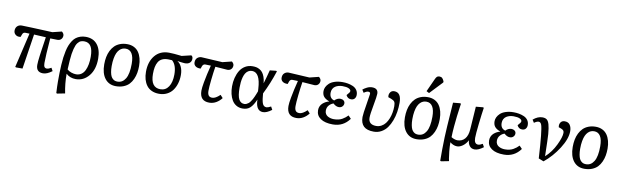

<svg xmlns="http://www.w3.org/2000/svg" viewBox="-55 -1467 7653 2368"><g transform="rotate(10 3771.5 -283.5)"><path d="M285.2 -438 217.8 0H137.2L126 -4.9L228 -439Q193.4 -440.9 179.2 -440.9Q162.6 -440.9 153.8 -435.1Q145 -429.2 139.2 -414.1L127 -380.9Q90.3 -373.5 65.2 -392.8Q40 -412.1 40 -443.8Q40 -479 61 -500Q82 -521 117.2 -521Q138.7 -521 234.9 -517.3Q331.1 -513.7 416.5 -509.8L502 -505.9L617.2 -534.2Q644 -512.7 644 -487.8Q644 -460.4 626.7 -442.1Q609.4 -423.8 579.1 -423.8L490.2 -425.8Q472.2 -203.6 472.2 -115.2Q472.2 -81.1 481.9 -66.4Q491.7 -51.8 512.2 -51.8Q534.2 -51.8 567.9 -71.8L588.9 -33.2Q525.9 14.2 476.1 14.2Q389.2 14.2 389.2 -77.1Q389.2 -95.2 391.8 -124.5Q394.5 -153.8 399.9 -194.8Q405.3 -235.8 410.2 -268.6Q415 -301.3 422.9 -353.3Q430.7 -405.3 434.1 -430.2Z M885.7 14.2Q814.5 14.2 765.6 -30.8H764.6Q764.6 92.3 788.6 210.9L691.4 230L680.7 225.1Q675.8 136.2 675.8 82Q675.8 21 676.8 -25.9Q677.7 -72.8 680.9 -126.7Q684.1 -180.7 689.5 -221.4Q694.8 -262.2 704.1 -304.9Q713.4 -347.7 726.1 -378.4Q738.8 -409.2 757.1 -437.5Q775.4 -465.8 798.6 -483.2Q821.8 -500.5 852.3 -510.7Q882.8 -521 919.4 -521Q1013.7 -521 1064.7 -457.5Q1115.7 -394 1115.7 -280.8Q1115.7 -146 1049.8 -65.9Q983.9 14.2 885.7 14.2ZM911.6 -462.9Q900.4 -462.9 891.8 -461.9Q883.3 -460.9 871.3 -457Q859.4 -453.1 850.1 -446Q840.8 -439 830.1 -425.5Q819.3 -412.1 811.3 -393.3Q803.2 -374.5 795.7 -346.2Q788.1 -317.9 782.7 -282.2Q772.9 -212.4 767.6 -85.9Q789.1 -65.9 820.6 -55.4Q852.1 -44.9 879.4 -44.9Q917 -44.9 945.1 -64.2Q973.1 -83.5 989.5 -117.7Q1005.9 -151.9 1013.7 -194.6Q1021.5 -237.3 1021.5 -288.1Q1021.5 -462.9 911.6 -462.9Z M1201.2 -227.1Q1201.2 -275.9 1209.5 -318.8Q1217.8 -361.8 1236.3 -399.2Q1254.9 -436.5 1282.2 -463.4Q1309.6 -490.2 1349.4 -505.6Q1389.2 -521 1438.5 -521Q1486.3 -521 1523.2 -502.7Q1560.1 -484.4 1582.8 -451.4Q1605.5 -418.5 1616.9 -375.2Q1628.4 -332 1628.4 -279.8Q1628.4 -234.9 1621.3 -194.3Q1614.3 -153.8 1596.9 -115Q1579.6 -76.2 1553 -48.1Q1526.4 -20 1484.1 -2.9Q1441.9 14.2 1388.2 14.2Q1300.3 14.2 1250.7 -50Q1201.2 -114.3 1201.2 -227.1ZM1399.4 -44.9Q1461.4 -44.9 1497.8 -104.7Q1534.2 -164.6 1534.2 -291Q1534.2 -377 1507.3 -419.9Q1480.5 -462.9 1430.2 -462.9Q1408.7 -462.9 1389.6 -455.8Q1370.6 -448.7 1353 -431.2Q1335.4 -413.6 1323 -386.5Q1310.5 -359.4 1303 -317.1Q1295.4 -274.9 1295.4 -221.2Q1295.4 -178.2 1301.5 -146Q1307.6 -113.8 1317.1 -95Q1326.7 -76.2 1340.8 -64.5Q1355 -52.7 1368.9 -48.8Q1382.8 -44.9 1399.4 -44.9Z M2239.3 -522Q2260.3 -512.7 2260.3 -481.9Q2260.3 -450.7 2239.3 -431.4Q2218.3 -412.1 2179.2 -412.1Q2171.4 -412.1 2147.9 -414.8Q2124.5 -417.5 2105 -419.9L2085.4 -422.9V-420.9Q2115.2 -404.8 2135.3 -361.8Q2155.3 -318.8 2155.3 -259.8Q2155.3 -203.1 2140.6 -154.1Q2126 -105 2098.4 -67.1Q2070.8 -29.3 2027.3 -7.6Q1983.9 14.2 1930.2 14.2Q1877 14.2 1836.7 -4.4Q1796.4 -22.9 1772.2 -56.2Q1748 -89.4 1736.1 -131.8Q1724.1 -174.3 1724.1 -226.1Q1724.1 -350.6 1787.8 -428.7Q1851.6 -506.8 1963.4 -506.8Q1989.3 -506.8 2029.1 -503.7Q2068.8 -500.5 2096.2 -497.1L2123 -494.1ZM2075.2 -252.9Q2075.2 -371.6 2016.1 -421.9Q1977.5 -423.8 1966.3 -423.8Q1922.9 -423.8 1892.3 -408.9Q1861.8 -394 1845 -365.5Q1828.1 -336.9 1820.8 -300.3Q1813.5 -263.7 1813.5 -214.8Q1813.5 -43.9 1936 -43.9Q2001.5 -43.9 2038.3 -100.1Q2075.2 -156.2 2075.2 -252.9Z M2523.9 -128.9Q2523.9 -90.8 2537.6 -71.3Q2551.3 -51.8 2584 -51.8Q2625 -51.8 2680.2 -105L2712.4 -69.8Q2684.1 -32.2 2644.3 -9Q2604.5 14.2 2558.1 14.2Q2438 14.2 2438 -115.2Q2438 -150.9 2450.4 -219.7Q2462.9 -288.6 2471.9 -326.4Q2481 -364.3 2499 -439Q2449.2 -440.9 2430.2 -440.9Q2402.3 -440.9 2392.1 -412.1L2381.3 -380.9Q2339.4 -379.4 2316.7 -397Q2293.9 -414.6 2293.9 -443.8Q2293.9 -481.9 2316.4 -501.5Q2338.9 -521 2368.2 -521L2631.3 -505.9L2746.1 -534.2Q2772.9 -512.7 2772.9 -487.8Q2772.9 -460.4 2755.6 -442.1Q2738.3 -423.8 2708 -423.8Q2706.1 -423.8 2556.2 -435.1Q2543.9 -359.4 2533.9 -266.1Q2523.9 -172.9 2523.9 -128.9Z M2976.1 14.2Q2931.2 14.2 2896.7 -6.1Q2862.3 -26.4 2841.8 -61.3Q2821.3 -96.2 2811 -139.6Q2800.8 -183.1 2800.8 -232.9Q2800.8 -289.6 2813.7 -340.3Q2826.7 -391.1 2851.3 -431.9Q2876 -472.7 2916.7 -496.8Q2957.5 -521 3008.8 -521Q3033.2 -521 3053.7 -517.1Q3074.2 -513.2 3095.9 -501.2Q3117.7 -489.3 3133.5 -469.7Q3149.4 -450.2 3161.4 -417.2Q3173.3 -384.3 3177.7 -339.8H3178.7Q3200.7 -411.6 3225.1 -507.8L3302.7 -516.1L3314 -511.2Q3262.7 -353 3192.9 -213.9L3195.8 -182.1Q3202.1 -107.9 3217.5 -79.8Q3232.9 -51.8 3264.2 -51.8Q3271.5 -51.8 3288.1 -57.6Q3304.7 -63.5 3318.8 -71.8L3339.8 -33.2Q3277.8 14.2 3230 14.2Q3205.6 14.2 3187.3 3.2Q3168.9 -7.8 3158.4 -27.6Q3147.9 -47.4 3143.1 -71.5Q3138.2 -95.7 3137.7 -125H3136.7Q3107.4 -55.7 3071.5 -20.8Q3035.6 14.2 2976.1 14.2ZM2986.8 -44.9Q3001.5 -44.9 3015.4 -51.5Q3029.3 -58.1 3040 -66.9Q3050.8 -75.7 3062.5 -92.8Q3074.2 -109.9 3081.5 -122.6Q3088.9 -135.3 3098.9 -158.2Q3108.9 -181.2 3113.5 -192.9Q3118.2 -204.6 3127 -228L3125 -261.2Q3113.8 -462.9 3011.7 -462.9Q2984.9 -462.9 2964.1 -449.5Q2943.4 -436 2930.4 -414.3Q2917.5 -392.6 2909.4 -362.1Q2901.4 -331.5 2898.2 -300.5Q2895 -269.5 2895 -233.9Q2895 -131.3 2918.2 -88.1Q2941.4 -44.9 2986.8 -44.9Z M3614.3 -128.9Q3614.3 -90.8 3627.9 -71.3Q3641.6 -51.8 3674.3 -51.8Q3715.3 -51.8 3770.5 -105L3802.7 -69.8Q3774.4 -32.2 3734.6 -9Q3694.8 14.2 3648.4 14.2Q3528.3 14.2 3528.3 -115.2Q3528.3 -150.9 3540.8 -219.7Q3553.2 -288.6 3562.3 -326.4Q3571.3 -364.3 3589.4 -439Q3539.6 -440.9 3520.5 -440.9Q3492.7 -440.9 3482.4 -412.1L3471.7 -380.9Q3429.7 -379.4 3407 -397Q3384.3 -414.6 3384.3 -443.8Q3384.3 -481.9 3406.7 -501.5Q3429.2 -521 3458.5 -521L3721.7 -505.9L3836.4 -534.2Q3863.3 -512.7 3863.3 -487.8Q3863.3 -460.4 3845.9 -442.1Q3828.6 -423.8 3798.3 -423.8Q3796.4 -423.8 3646.5 -435.1Q3634.3 -359.4 3624.3 -266.1Q3614.3 -172.9 3614.3 -128.9Z M4105.5 14.2Q4005.9 14.2 3951.2 -23.7Q3896.5 -61.5 3896.5 -127.9Q3896.5 -154.8 3906.7 -177.2Q3917 -199.7 3934.3 -215.1Q3951.7 -230.5 3970.9 -240.7Q3990.2 -251 4012.7 -256.8V-258.8Q3967.3 -274.9 3944.6 -301Q3921.9 -327.1 3921.9 -372.1Q3921.9 -397 3933.8 -422.1Q3945.8 -447.3 3970 -470Q3994.1 -492.7 4037.1 -506.8Q4080.1 -521 4135.7 -521Q4169.9 -521 4201.7 -515.4Q4233.4 -509.8 4264.6 -496.6Q4295.9 -483.4 4314.7 -457.3Q4333.5 -431.2 4333.5 -395Q4333.5 -367.2 4317.9 -348.6Q4302.2 -330.1 4273.4 -330.1Q4230.5 -330.1 4210.4 -372.1Q4232.4 -396.5 4240 -407.7Q4247.6 -418.9 4247.6 -428.2Q4247.6 -446.8 4220.7 -459.5Q4193.8 -472.2 4143.6 -472.2Q4117.7 -472.2 4095 -466.1Q4072.3 -460 4053.2 -447.8Q4034.2 -435.5 4022.9 -414.6Q4011.7 -393.6 4011.7 -366.2Q4011.7 -296.9 4071.8 -279.8Q4088.9 -298.3 4108.2 -306.2Q4127.4 -314 4141.6 -314Q4168.9 -314 4185.3 -300.5Q4201.7 -287.1 4201.7 -266.1Q4201.7 -243.2 4185.1 -226.1Q4168.5 -209 4141.6 -209Q4104 -209 4070.8 -242.2Q4038.1 -231.9 4014.9 -205.3Q3991.7 -178.7 3991.7 -139.2Q3991.7 -115.2 4002.7 -97.4Q4013.7 -79.6 4031.5 -70.1Q4049.3 -60.5 4068.1 -56.2Q4086.9 -51.8 4106.4 -51.8Q4137.7 -51.8 4164.1 -57.9Q4190.4 -64 4211.7 -76.2Q4232.9 -88.4 4247.1 -99.9Q4261.2 -111.3 4278.8 -128.9L4313.5 -92.8Q4236.3 14.2 4105.5 14.2Z M4505.4 -521Q4581.1 -521 4581.1 -453.1Q4581.1 -421.4 4559.1 -301.8Q4538.1 -191.4 4538.1 -147Q4538.1 -103 4563.2 -81.5Q4588.4 -60.1 4634.3 -60.1Q4669.9 -60.1 4700 -76.2Q4730 -92.3 4750.7 -119.6Q4771.5 -147 4785.9 -183.1Q4800.3 -219.2 4807.1 -258.5Q4814 -297.9 4814 -338.9Q4814 -377 4803.2 -393.6Q4792.5 -410.2 4758.3 -422.9L4722.2 -436Q4720.2 -443.8 4720.2 -455.1Q4720.2 -479.5 4735.8 -500.2Q4751.5 -521 4783.2 -521Q4871.1 -521 4871.1 -391.1Q4871.1 -332.5 4862.3 -276.1Q4853.5 -219.7 4833.5 -166.7Q4813.5 -113.8 4784.7 -74Q4755.9 -34.2 4712.9 -10Q4669.9 14.2 4618.2 14.2Q4532.7 14.2 4491.9 -24.4Q4451.2 -63 4451.2 -140.1Q4451.2 -176.3 4475.1 -318.8Q4493.2 -432.1 4493.2 -436Q4493.2 -448.2 4487.3 -454.1Q4481.4 -460 4467.3 -460Q4444.8 -460 4413.1 -436L4390.1 -472.2Q4409.7 -489.3 4441.2 -505.1Q4472.7 -521 4505.4 -521Z M5248 -753.9Q5257.8 -776.4 5268.8 -786.6Q5279.8 -796.9 5298.8 -796.9Q5322.3 -796.9 5335.2 -784.2Q5348.1 -771.5 5358.9 -746.1L5357.9 -731.9L5208 -573.2L5173.8 -590.8ZM4966.8 -227.1Q4966.8 -275.9 4975.1 -318.8Q4983.4 -361.8 5002 -399.2Q5020.5 -436.5 5047.9 -463.4Q5075.2 -490.2 5115 -505.6Q5154.8 -521 5204.1 -521Q5252 -521 5288.8 -502.7Q5325.7 -484.4 5348.4 -451.4Q5371.1 -418.5 5382.6 -375.2Q5394 -332 5394 -279.8Q5394 -234.9 5387 -194.3Q5379.9 -153.8 5362.5 -115Q5345.2 -76.2 5318.6 -48.1Q5292 -20 5249.8 -2.9Q5207.5 14.2 5153.8 14.2Q5065.9 14.2 5016.4 -50Q4966.8 -114.3 4966.8 -227.1ZM5165 -44.9Q5227.1 -44.9 5263.4 -104.7Q5299.8 -164.6 5299.8 -291Q5299.8 -377 5272.9 -419.9Q5246.1 -462.9 5195.8 -462.9Q5174.3 -462.9 5155.3 -455.8Q5136.2 -448.7 5118.7 -431.2Q5101.1 -413.6 5088.6 -386.5Q5076.2 -359.4 5068.6 -317.1Q5061 -274.9 5061 -221.2Q5061 -178.2 5067.1 -146Q5073.2 -113.8 5082.8 -95Q5092.3 -76.2 5106.4 -64.5Q5120.6 -52.7 5134.5 -48.8Q5148.4 -44.9 5165 -44.9Z M5881.8 14.2Q5839.8 14.2 5817.4 -15.6Q5794.9 -45.4 5794.9 -84H5793.9Q5767.1 -36.1 5731 -11Q5694.8 14.2 5662.1 14.2Q5635.3 14.2 5611.3 2.9Q5587.4 -8.3 5573.7 -21H5572.8Q5572.8 34.2 5578.6 92Q5584.5 149.9 5590.3 180.7L5596.7 210.9L5500 230L5488.8 225.1V79.1Q5488.8 11.2 5492.2 -69.8Q5495.6 -150.9 5499.3 -207Q5502.9 -263.2 5510 -362.3Q5517.1 -461.4 5520 -507.8L5607.9 -516.1L5618.7 -511.2Q5618.2 -509.3 5610.8 -456.5Q5603.5 -403.8 5596.9 -351.6Q5590.3 -299.3 5583.7 -223.1Q5577.1 -147 5575.7 -85.9Q5589.4 -76.2 5612.1 -68.1Q5634.8 -60.1 5651.9 -60.1Q5710.4 -60.1 5745.8 -101.1Q5781.2 -142.1 5786.1 -221.2L5805.7 -507.8L5894 -516.1L5904.8 -511.2Q5892.6 -430.7 5878.2 -303.2Q5863.8 -175.8 5863.8 -127Q5863.8 -51.8 5914.1 -51.8Q5936 -51.8 5969.7 -71.8L5990.7 -33.2Q5927.7 14.2 5881.8 14.2Z M6247.6 14.2Q6147.9 14.2 6093.3 -23.7Q6038.6 -61.5 6038.6 -127.9Q6038.6 -154.8 6048.8 -177.2Q6059.1 -199.7 6076.4 -215.1Q6093.8 -230.5 6113 -240.7Q6132.3 -251 6154.8 -256.8V-258.8Q6109.4 -274.9 6086.7 -301Q6064 -327.1 6064 -372.1Q6064 -397 6075.9 -422.1Q6087.9 -447.3 6112.1 -470Q6136.2 -492.7 6179.2 -506.8Q6222.2 -521 6277.8 -521Q6312 -521 6343.8 -515.4Q6375.5 -509.8 6406.7 -496.6Q6438 -483.4 6456.8 -457.3Q6475.6 -431.2 6475.6 -395Q6475.6 -367.2 6460 -348.6Q6444.3 -330.1 6415.5 -330.1Q6372.6 -330.1 6352.5 -372.1Q6374.5 -396.5 6382.1 -407.7Q6389.6 -418.9 6389.6 -428.2Q6389.6 -446.8 6362.8 -459.5Q6335.9 -472.2 6285.6 -472.2Q6259.8 -472.2 6237.1 -466.1Q6214.4 -460 6195.3 -447.8Q6176.3 -435.5 6165 -414.6Q6153.8 -393.6 6153.8 -366.2Q6153.8 -296.9 6213.9 -279.8Q6231 -298.3 6250.2 -306.2Q6269.5 -314 6283.7 -314Q6311 -314 6327.4 -300.5Q6343.8 -287.1 6343.8 -266.1Q6343.8 -243.2 6327.1 -226.1Q6310.5 -209 6283.7 -209Q6246.1 -209 6212.9 -242.2Q6180.2 -231.9 6157 -205.3Q6133.8 -178.7 6133.8 -139.2Q6133.8 -115.2 6144.8 -97.4Q6155.8 -79.6 6173.6 -70.1Q6191.4 -60.5 6210.2 -56.2Q6229 -51.8 6248.5 -51.8Q6279.8 -51.8 6306.2 -57.9Q6332.5 -64 6353.8 -76.2Q6375 -88.4 6389.2 -99.9Q6403.3 -111.3 6420.9 -128.9L6455.6 -92.8Q6378.4 14.2 6247.6 14.2Z M6680.7 -14.2Q6670.4 -194.3 6659.7 -293.9Q6649.4 -393.1 6638.2 -426.5Q6627 -460 6601.6 -460Q6577.6 -460 6545.4 -436L6522.5 -472.2Q6579.6 -521 6637.7 -521Q6673.3 -521 6693.1 -505.9Q6712.9 -490.7 6724.9 -450Q6736.8 -409.2 6743.7 -330.1Q6748 -273.9 6752.4 -54.2Q6830.1 -124 6878.2 -224.4Q6926.3 -324.7 6926.3 -377Q6926.3 -397 6916.3 -407.5Q6906.2 -418 6887.7 -424.8L6856.4 -436Q6854.5 -449.7 6854.5 -455.1Q6854.5 -482.4 6870.8 -501.7Q6887.2 -521 6917.5 -521Q6962.9 -521 6983.6 -489.5Q7004.4 -458 7004.4 -412.1Q7004.4 -316.9 6927 -195.3Q6849.6 -73.7 6744.6 11.2Z M7068.4 -227.1Q7068.4 -275.9 7076.7 -318.8Q7085 -361.8 7103.5 -399.2Q7122.1 -436.5 7149.4 -463.4Q7176.8 -490.2 7216.6 -505.6Q7256.3 -521 7305.7 -521Q7353.5 -521 7390.4 -502.7Q7427.2 -484.4 7450 -451.4Q7472.7 -418.5 7484.1 -375.2Q7495.6 -332 7495.6 -279.8Q7495.6 -234.9 7488.5 -194.3Q7481.4 -153.8 7464.1 -115Q7446.8 -76.2 7420.2 -48.1Q7393.6 -20 7351.3 -2.9Q7309.1 14.2 7255.4 14.2Q7167.5 14.2 7117.9 -50Q7068.4 -114.3 7068.4 -227.1ZM7266.6 -44.9Q7328.6 -44.9 7365 -104.7Q7401.4 -164.6 7401.4 -291Q7401.4 -377 7374.5 -419.9Q7347.7 -462.9 7297.4 -462.9Q7275.9 -462.9 7256.8 -455.8Q7237.8 -448.7 7220.2 -431.2Q7202.6 -413.6 7190.2 -386.5Q7177.7 -359.4 7170.2 -317.1Q7162.6 -274.9 7162.6 -221.2Q7162.6 -178.2 7168.7 -146Q7174.8 -113.8 7184.3 -95Q7193.8 -76.2 7208 -64.5Q7222.2 -52.7 7236.1 -48.8Q7250 -44.9 7266.6 -44.9Z"/></g></svg>

Font: Literata Book
Style: Italic
Weight: 400
Italic angle: -3°
Designer: Latin by Veronika Burian and Jose Scaglione. Greek by Irene Vlachou. Cyrillic by Vera Evstafieva
Foundry: TypeTogether
Version: Version 1.003;PS 001.003;hotconv 1.0.88;makeotf.lib2.5.64775